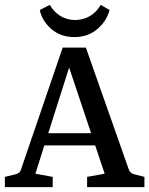

<svg xmlns="http://www.w3.org/2000/svg" viewBox="-21 -767 612 787"><path d="M145 -221H384L402 -171H130ZM507 -72Q512 -58 528 -53L571 -42V0H336V-42L408 -55L248 -533H276L124 -55L195 -42V0H-1V-42L44 -53Q61 -57 65 -72L236 -572H331ZM284 -615Q227 -615 189 -648.5Q151 -682 142 -726L183 -747Q201 -717 227.5 -701Q254 -685 287 -685Q318 -685 345.5 -700Q373 -715 392 -747L428 -726Q416 -680 377.5 -647.5Q339 -615 284 -615Z"/></svg>

Font: Rasa Medium
Style: Regular
Weight: 500
Designer: Anna Giedrys (Yrsa+Rasa design), David Brezina (Yrsa art-direction, Rasa art-direction, design)
Foundry: Rosetta Type Foundry
Version: Version 2.004